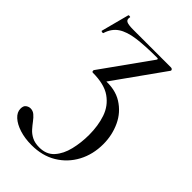

<svg xmlns="http://www.w3.org/2000/svg" viewBox="-216 -485 834 834"><g transform="rotate(45 201.0 -68.0)"><path d="M153.8 281Q112.6 281 79.7 270.5Q46.8 260 27.3 242.2Q7.8 224.4 7.8 202.6Q7.8 184.8 17.8 177.8Q27.8 170.8 38 170.8Q52.8 170.8 63.9 180.2Q75 189.6 85.4 203.6Q95.8 217.6 108.2 231.6Q120.6 245.6 139.1 255Q157.6 264.4 184.6 264.4Q228.2 264.4 253.2 236.4Q278.2 208.4 288.8 164.4Q299.4 120.4 299.4 72.8Q299.4 16.4 283.8 -29.3Q268.2 -75 229.3 -102.4Q190.4 -129.8 119.6 -129.8Q115.8 -129.8 114.7 -133.7Q113.6 -137.6 114.8 -140.8L276 -366.4Q280 -373.4 271 -373.4Q196.6 -373.4 147.6 -366.7Q98.6 -360 70.3 -341Q42 -322 30.4 -284.2Q29.4 -281.4 23.4 -282.8Q17.4 -284.2 18.4 -286.4L52.4 -415.4Q53.4 -417.4 59 -416.8Q64.6 -416.2 63.6 -414Q59.8 -397 71.1 -391.5Q82.4 -386 111 -386Q147.8 -386 209.4 -386Q271 -386 344.2 -386Q349.2 -386 352.1 -382Q355 -378 352.2 -374L181.4 -134.4L172.2 -143.4Q238.2 -149.2 282.6 -121.4Q327 -93.6 349.3 -45.6Q371.6 2.4 371.6 57.4Q371.6 120.6 344.5 171.3Q317.4 222 268.6 251.5Q219.8 281 153.8 281Z"/></g></svg>

Font: Cormorant Garamond Light
Style: Regular
Weight: 300
Designer: Christian Thalmann (Catharsis Fonts)
Foundry: Catharsis Fonts
Version: Version 4.001